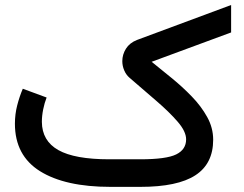

<svg xmlns="http://www.w3.org/2000/svg" viewBox="-20 -728 951 748"><path d="M526.4 -107.4Q627.9 -107.4 666.5 -126.5Q705.1 -145.5 705.1 -185.1Q705.1 -215.8 672.1 -253.9Q639.2 -292 588.6 -335.4Q538.1 -378.9 484.9 -424.8Q471.2 -436.5 463.9 -453.9Q456.5 -471.2 456.5 -489.7Q456.5 -515.6 470.7 -538.3Q484.9 -561 513.7 -572.3L880.4 -708.5V-601.6L570.8 -487.3Q606.9 -458 648.4 -424.3Q689.9 -390.6 726.8 -352.5Q763.7 -314.5 787.1 -272.2Q810.5 -230 810.5 -183.6Q810.5 -90.3 741.2 -45.2Q671.9 0 526.9 0H410.2Q233.9 0 136 -61Q38.1 -122.1 38.1 -246.1Q38.1 -282.7 46.9 -317.1Q55.7 -351.6 68.8 -382.3L161.6 -348.1Q153.3 -327.1 148.2 -301.8Q143.1 -276.4 143.1 -253.4Q143.6 -179.2 207.3 -143.3Q271 -107.4 405.3 -107.4Z"/></svg>

Font: Vazir Medium FD-WOL
Style: Medium-FD-WOL
Weight: 500
Designer: Saber Rastikerdar
Foundry: Saber Rastikerdar
Version: Version 30.0.0